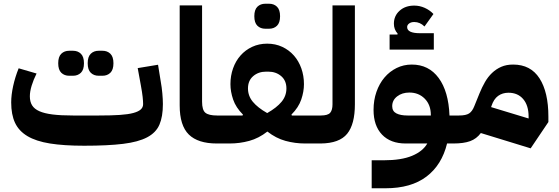

<svg xmlns="http://www.w3.org/2000/svg" viewBox="-20 -769 2994 1029"><path d="M431 12Q322 12 247.5 0Q173 -12 127 -39.5Q81 -67 60.5 -111Q40 -155 40 -220Q40 -260 50.5 -308Q61 -356 80 -403L176 -375Q159 -341 149.5 -309.5Q140 -278 140 -253Q140 -224 152 -204.5Q164 -185 191 -173Q218 -161 262 -155.5Q306 -150 371 -150H511Q577 -150 622 -153Q667 -156 694.5 -163.5Q722 -171 734.5 -182.5Q747 -194 747 -211Q747 -226 744.5 -249.5Q742 -273 735 -311L718 -404L827 -422L842 -329Q847 -302 850 -269Q853 -236 853 -211Q853 -144 834.5 -101Q816 -58 768.5 -33Q721 -8 639.5 2Q558 12 431 12ZM509 -363Q483 -363 466.5 -379Q450 -395 450 -430Q450 -465 466.5 -481Q483 -497 509 -497H529Q555 -497 571.5 -481Q588 -465 588 -430Q588 -395 571.5 -379Q555 -363 529 -363ZM351 -363Q325 -363 308.5 -379Q292 -395 292 -430Q292 -465 308.5 -481Q325 -497 351 -497H371Q397 -497 413.5 -481Q430 -465 430 -430Q430 -395 413.5 -379Q397 -363 371 -363Z M1142 0Q1041 0 992 -48Q943 -96 943 -204V-740H1063V-224Q1063 -179 1081 -164.5Q1099 -150 1143 -150H1173V-30L1143 0Z M1143 -120 1173 -150H1280L1282 -155Q1244 -193 1229.5 -235.5Q1215 -278 1215 -318Q1215 -363 1229 -402.5Q1243 -442 1269 -471.5Q1295 -501 1331.5 -518Q1368 -535 1412 -535Q1456 -535 1492.5 -518Q1529 -501 1555 -471.5Q1581 -442 1595 -402.5Q1609 -363 1609 -318Q1609 -278 1594.5 -235.5Q1580 -193 1542 -155L1544 -150H1655V-30L1625 0H1615Q1561 0 1510 -14Q1459 -28 1413 -64Q1367 -28 1316 -14Q1265 0 1211 0H1143ZM1412 -163Q1463 -192 1489 -223.5Q1515 -255 1515 -295Q1515 -337 1487 -361Q1459 -385 1418 -385H1406Q1365 -385 1337 -361Q1309 -337 1309 -295Q1309 -255 1335 -223.5Q1361 -192 1412 -163ZM1402 -615Q1376 -615 1359.5 -631Q1343 -647 1343 -682Q1343 -717 1359.5 -733Q1376 -749 1402 -749H1422Q1448 -749 1464.5 -733Q1481 -717 1481 -682Q1481 -647 1464.5 -631Q1448 -615 1422 -615Z M1625 -120 1655 -150H1699Q1737 -150 1749.5 -164.5Q1762 -179 1762 -210V-740H1882V-210Q1882 -103 1840.5 -52Q1799 -1 1699 0H1625Z M1972 90H2036Q2131 90 2188.5 66Q2246 42 2270 0H2154Q2073 0 2027.5 -47.5Q1982 -95 1982 -180Q1982 -232 1997.5 -276.5Q2013 -321 2040.5 -353.5Q2068 -386 2105.5 -404.5Q2143 -423 2187 -423Q2278 -423 2331 -351Q2384 -279 2389 -150H2440V-30L2410 0H2376Q2348 115 2265.5 177.5Q2183 240 2046 240H1972ZM2082 -200Q2082 -173 2104 -161.5Q2126 -150 2164 -150H2289V-153Q2289 -207 2256.5 -240Q2224 -273 2174 -273Q2135 -273 2108.5 -252.5Q2082 -232 2082 -200ZM2068 -584H2110L2111 -589Q2091 -611 2091 -642Q2091 -684 2121.5 -711.5Q2152 -739 2200 -739Q2229 -739 2256 -727Q2283 -715 2303 -694L2255 -627Q2231 -651 2200 -651Q2183 -651 2172.5 -643Q2162 -635 2162 -624Q2162 -591 2231 -591H2305V-503H2068Z M2557 -56Q2534 -25 2499.5 -12.5Q2465 0 2410 0V-120L2440 -150Q2477 -150 2494 -161Q2511 -172 2522 -200L2550 -269Q2563 -301 2579 -329Q2595 -357 2617 -378Q2639 -399 2666.5 -411Q2694 -423 2730 -423Q2824 -423 2871.5 -349Q2919 -275 2919 -144V-115L2824 26ZM2612 -195 2813 -134V-144Q2813 -204 2784 -238Q2755 -272 2705 -272Q2673 -272 2649.5 -255Q2626 -238 2614 -201Z"/></svg>

Font: IBM Plex Arabic
Style: Bold
Weight: 700
Designer: Mike Abbink, Paul van der Laan, Pieter van Rosmalen, Wael Morcos, Khajak Apelian
Foundry: Bold Monday
Version: Version 1.0